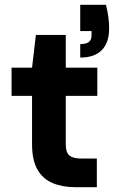

<svg xmlns="http://www.w3.org/2000/svg" viewBox="-20 -777 473 797"><path d="M292 0Q239 0 198.5 -17Q158 -34 135.5 -73Q113 -112 113 -179V-379H28V-496H113L129 -632H253V-496H384V-379H253V-178Q253 -145 267.5 -132Q282 -119 317 -119H382V0ZM313 -538V-594Q337 -594 348.5 -602.5Q360 -611 360 -630V-648H313V-757H420Q427 -728 430 -705Q433 -682 433 -658Q433 -600 402.5 -569Q372 -538 313 -538Z"/></svg>

Font: DM Sans 24pt ExtraBold
Style: Regular
Weight: 800
Designer: Colophon Foundry, Jonny Pinhorn
Foundry: Colophon Foundry
Version: Version 4.004;gftools[0.9.30]